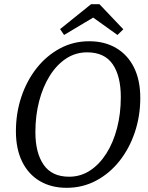

<svg xmlns="http://www.w3.org/2000/svg" viewBox="-20 -882 709 917"><path d="M310 -38Q365 -38 410 -67.5Q455 -97 488 -149Q521 -201 539 -270Q557 -339 557 -418Q557 -519 518 -575.5Q479 -632 396 -632Q341 -632 296 -602.5Q251 -573 218 -520.5Q185 -468 167 -399Q149 -330 149 -251Q149 -152 188.5 -95Q228 -38 310 -38ZM298 15Q225 15 170.5 -17Q116 -49 86 -109.5Q56 -170 56 -255Q56 -342 82 -419.5Q108 -497 155 -556.5Q202 -616 266 -650.5Q330 -685 406 -685Q480 -685 535 -652.5Q590 -620 620 -559.5Q650 -499 650 -414Q650 -328 624 -250.5Q598 -173 551 -113.5Q504 -54 439.5 -19.5Q375 15 298 15ZM455 -862 569 -742 541 -715 425 -798 286 -715 267 -743 415 -862Z"/></svg>

Font: Source Serif 4 SmText
Style: Italic
Weight: 400
Italic angle: -12°
Designer: Frank Grießhammer
Foundry: Adobe
Version: Version 4.005;hotconv 1.1.0;makeotfexe 2.6.0